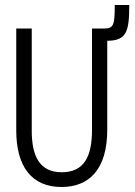

<svg xmlns="http://www.w3.org/2000/svg" viewBox="-20 -737 540 768"><path d="M226 11C337 11 409 -60 409 -218V-574C487 -574 497 -612 497 -717H439C439 -639 435 -623 398 -623H348V-217C348 -112 317 -48 227 -48C138 -48 107 -113 107 -214V-623H45V-215C45 -72 106 11 226 11Z"/></svg>

Font: Inconsolata Thin
Style: Regular
Weight: 100
Monospace: yes
Designer: Raph Levien, Cyreal, Brenton Simpson
Foundry: Raph Levien, Cyreal, Google
Version: Version 3.100